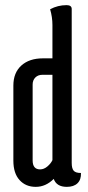

<svg xmlns="http://www.w3.org/2000/svg" viewBox="-20 -717 342 747"><path d="M184 -426H145Q128 -426 117.5 -415.5Q107 -405 107 -388V-93Q107 -58 136 -58Q151 -58 164.5 -69.5Q178 -81 184 -94ZM184 -620Q184 -650 175 -681Q205 -697 239 -697Q259 -697 259 -682V-83Q259 -62 266.5 -53Q274 -44 295 -44Q296 -18 281.5 -4Q267 10 240 10Q200 10 189 -21Q158 10 119 10Q80 10 56 -16.5Q32 -43 32 -92V-384Q32 -434 63 -462Q94 -490 147 -490H184Z"/></svg>

Font: Medula One
Style: Regular
Weight: 400
Designer: Luciano Vergara
Foundry: Luciano Vergara
Version: Version 1.002